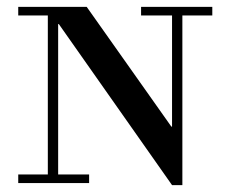

<svg xmlns="http://www.w3.org/2000/svg" viewBox="-20 -532 670 558"><path d="M33 0V-25H119V-487H33V-512H232L478 -164H480V-487H390V-512H597V-487H510V6H480L151 -462H149V-25H239V0Z"/></svg>

Font: Justus
Style: Versalitas
Weight: 400
Version: Version 001.001